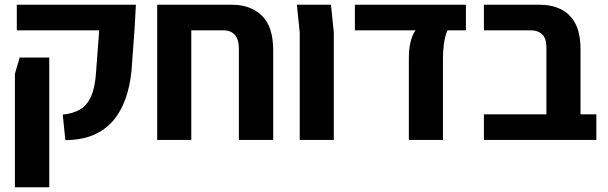

<svg xmlns="http://www.w3.org/2000/svg" viewBox="-20 -591 2569 811"><path d="M256 1 245 -107Q288 -111 318 -128.5Q348 -146 365 -184.5Q382 -223 386 -289L399 -463H51V-571H554L549 -478L538 -327Q535 -259 518.5 -200Q502 -141 469.5 -96Q437 -51 385 -25.5Q333 0 256 1ZM43 200V-279L63 -348H188V200Z M644 0V-571H961Q1038 -571 1086 -525Q1134 -479 1134 -378V0H989V-385Q989 -463 922 -463H788V0Z M1246 0V-454L1234 -571H1378L1390 -454V0Z M1707 0V-346Q1707 -385 1714.5 -415Q1722 -445 1735 -463H1479V-571H1948V-463H1870Q1859 -437 1855 -405Q1851 -373 1851 -346V0Z M2024 0V-108H2288V-390Q2288 -429 2270 -446Q2252 -463 2220 -463H2024V-571H2260Q2310 -571 2349 -552Q2388 -533 2410 -492Q2432 -451 2432 -383V-108H2499V0Z"/></svg>

Font: Assistant
Style: Bold
Weight: 700
Designer: Hebrew By Ben Nathan, Latin by Paul Hunt
Version: Version 3.000